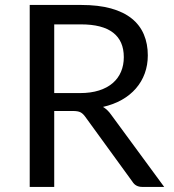

<svg xmlns="http://www.w3.org/2000/svg" viewBox="-20 -736 684 756"><path d="M193.5 -299V0H97V-716.5H299.5Q367.5 -716.5 417 -702.8Q466.5 -689 498.8 -663Q531 -637 546.5 -600.2Q562 -563.5 562 -518Q562 -480 550 -447Q538 -414 515.2 -387.8Q492.5 -361.5 459.8 -343Q427 -324.5 385.5 -315Q403.5 -304.5 417.5 -284.5L626.5 0H540.5Q514 0 501.5 -20.5L315.5 -276.5Q307 -288.5 297 -293.8Q287 -299 267 -299ZM193.5 -369.5H295Q337.5 -369.5 369.8 -379.8Q402 -390 423.8 -408.8Q445.5 -427.5 456.5 -453.5Q467.5 -479.5 467.5 -511Q467.5 -575 425.2 -607.5Q383 -640 299.5 -640H193.5Z"/></svg>

Font: Lato TR
Style: Regular
Weight: 400
Designer: Lukasz Dziedzic
Foundry: tyPoland Lukasz Dziedzic
Version: Version 1.104 2013